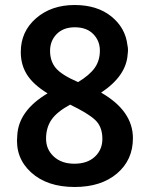

<svg xmlns="http://www.w3.org/2000/svg" viewBox="-20 -729 606 767"><path d="M511 -177Q511 -90 447.5 -36Q384 18 278 18Q168 18 104 -40.5Q40 -99 49 -188Q54 -287 170 -356Q113 -391 88 -430.5Q63 -470 63 -521Q63 -603 124 -656Q185 -709 278 -709Q368 -709 424.5 -663.5Q481 -618 489 -549Q493 -532 490 -513Q485 -426 384 -359Q511 -286 511 -177ZM379 -527Q379 -566 352.5 -593Q326 -620 279 -620Q233 -620 206.5 -593Q180 -566 180 -526Q180 -484 203.5 -456.5Q227 -429 292 -401Q338 -429 358.5 -458Q379 -487 379 -527ZM389 -174Q389 -223 360 -250Q331 -277 260 -311Q207 -282 185.5 -250.5Q164 -219 164 -175Q164 -132 195 -103.5Q226 -75 277 -75Q329 -75 359 -103Q389 -131 389 -174Z"/></svg>

Font: Repo
Style: DemiBold
Weight: 600
Designer: Stefan Peev
Foundry: Context Ltd
Version: Version 001.000